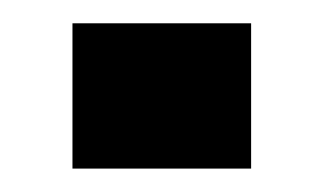

<svg xmlns="http://www.w3.org/2000/svg" viewBox="-20 -144 276 164"><path d="M41.9 0V-124.1H194.5V0Z"/></svg>

Font: Big Shoulders Thin
Style: Regular
Weight: 100
Designer: Patric King
Foundry: XO Type Co
Version: Version 2.002